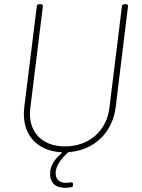

<svg xmlns="http://www.w3.org/2000/svg" viewBox="-20 -720 680 918"><path d="M563 -690 503 -204C490 -94 405 -20 291 -20C177 -20 111 -94 125 -204L185 -690C185 -696 182 -700 176 -700H166C161 -700 156 -696 156 -690L96 -207C81 -83 151 1 273 8C276 8 277 10 274 13C231 49 217 85 220 120C224 175 276 184 321 175C327 174 330 170 329 163V159C328 152 325 151 318 152C282 159 249 151 246 111C244 75 273 38 305 9C307 8 309 7 311 7C430 -2 518 -86 533 -207L592 -690C593 -696 589 -700 584 -700H574C568 -700 564 -696 563 -690Z"/></svg>

Font: Barlow Thin
Style: Italic
Weight: 250
Italic angle: -7°
Designer: Jeremy Tribby
Foundry: Tribby Type
Version: Version 1.422;hotconv 1.0.109;makeotfexe 2.5.65596